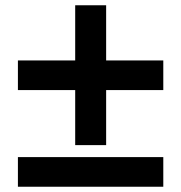

<svg xmlns="http://www.w3.org/2000/svg" viewBox="-20 -717 688 729"><path d="M265.5 -166V-375H48V-487.5H265.5V-697H383V-487.5H600V-375H383V-166ZM48 -8V-120.5H600V-8Z"/></svg>

Font: Geologica Roman
Style: Bold
Weight: 700
Designer: Sindre Bremnes, Frode Helland
Foundry: Monokrom Skriftforlag AS
Version: Version 1.010;gftools[0.9.28]